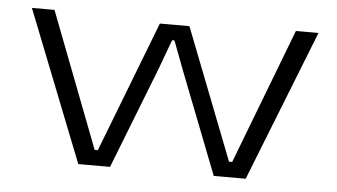

<svg xmlns="http://www.w3.org/2000/svg" viewBox="-41 -541 1061 605"><g transform="rotate(5 490.0 -239.0)"><path d="M225.5 0 37 -477.5H108.5L273 -49H283L443 -463.5H536.5L698 -49H708L872 -477.5H943.5L755 0H654L530 -318L493.5 -414.5H486L450.5 -318.5L326 0Z"/></g></svg>

Font: Anek Latin Expanded Light
Style: Regular
Weight: 300
Width: 7
Designer: Yesha Goshar
Foundry: Ek Type
Version: Version 1.003